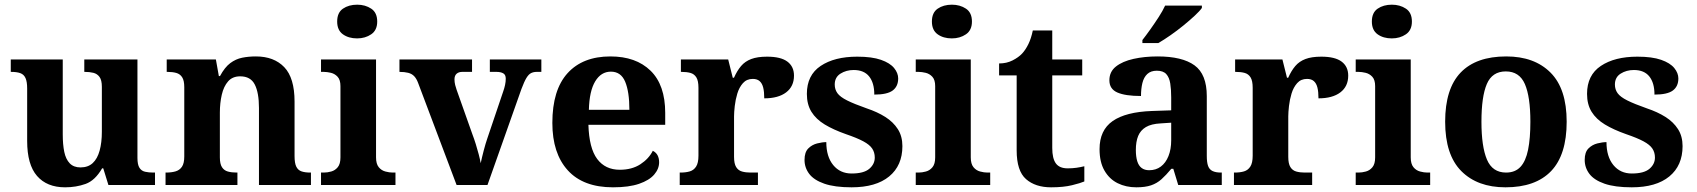

<svg xmlns="http://www.w3.org/2000/svg" viewBox="-20 -790 7246 820"><path d="M258 10Q180.4 10 138.2 -38.5Q96 -87 96 -188V-412Q96 -441 89 -456.5Q82 -472 67 -477.5Q52 -483 28 -483H26V-536H248V-216Q248 -172.6 254.5 -141.3Q261 -110 277.8 -92.5Q294.6 -75 323.8 -75Q356 -75 376 -93.5Q396 -112 405.5 -146.7Q415 -181.4 415 -227V-419Q415 -447.9 405 -461.5Q395 -475 378.8 -479Q362.7 -483 342.6 -483H340V-536H567V-115.6Q567 -87 575.5 -73.5Q584 -60 599.7 -56.5Q615.4 -53 634 -53H642V0H443L421 -71H416.1Q386 -19 345.5 -4.5Q305 10 258 10Z M687 0V-53H689Q712 -53 729.5 -58Q747 -63 757 -77.7Q767 -92.4 767 -121.8V-417.6Q767 -446 758 -460Q749 -474 733 -478.5Q717 -483 695 -483H692V-536H902L914.7 -465H919.5Q940 -503 963.5 -520.5Q987 -538 1014.3 -543.5Q1041.7 -549 1072.9 -549Q1150 -549 1194 -503.2Q1238 -457.4 1238 -356V-123.5Q1238 -93 1245.5 -78Q1253 -63 1268 -58Q1283 -53 1305 -53H1308V0H1086V-329Q1086 -394 1068.1 -429Q1050.3 -464 1005.8 -464Q973 -464 954.2 -442.5Q935.3 -420.9 927.2 -385.5Q919 -350.1 919 -309V-118Q919 -90 928 -76Q937 -62 953 -57.5Q969 -53 991 -53H994V0Z M1351 0V-53H1363Q1378 -53 1394.5 -57.5Q1411 -62 1422.5 -75.9Q1434 -89.8 1434 -117.7V-422Q1434 -448.9 1422 -462Q1410 -475 1393.5 -479Q1377 -483 1363 -483H1351V-536H1586V-118Q1586 -90 1597.5 -76Q1609 -62 1626 -57.5Q1643 -53 1657 -53H1669V0ZM1505.1 -626Q1469 -626 1444.5 -643.5Q1420 -661 1420 -698Q1420 -736 1444.7 -753Q1469.5 -770 1505.5 -770Q1540 -770 1565.5 -753Q1591 -736 1591 -698Q1591 -661 1565.4 -643.5Q1539.8 -626 1505.1 -626Z M1766 -435Q1759 -454 1749 -464.5Q1739 -475 1723.5 -479Q1708 -483 1686 -483V-536H1996V-483H1954Q1939 -483 1930 -475Q1921 -467 1921 -451Q1921 -439 1924 -427Q1927 -415 1930 -407L1997 -218Q2005 -197 2012 -174.5Q2019 -152 2024.5 -131Q2030 -110 2033 -93Q2038 -117 2046 -147.5Q2054 -178 2061 -198L2129 -399Q2134 -413 2137 -427Q2140 -441 2140 -454Q2140 -471 2129 -477Q2118 -483 2101 -483H2072V-536H2292V-483H2272Q2259 -483 2248.5 -478Q2238 -473 2228.5 -457.5Q2219 -442 2207 -410L2062 0H1930Z M2598 10Q2471 10 2405 -62.5Q2339 -135 2339 -265Q2339 -406 2404 -477.5Q2469 -549 2587 -549Q2696 -549 2758.5 -488Q2821 -427 2821 -308V-257H2493Q2496 -157 2530.5 -111Q2565 -65 2627 -65Q2679 -65 2715 -88.5Q2751 -112 2768 -146Q2782 -139 2788.5 -126.5Q2795 -114 2795 -97Q2795 -69 2774 -44.5Q2753 -20 2709.5 -5Q2666 10 2598 10ZM2668 -321Q2668 -398 2650 -441Q2632 -484 2589 -484Q2547 -484 2522 -442.5Q2497 -401 2495 -321Z M2883 0V-53H2886Q2909 -53 2925.9 -58Q2942.9 -63 2952.9 -78.5Q2963 -94 2963 -125V-415Q2963 -445 2954 -459.5Q2945 -474 2929 -478.5Q2913 -483 2891 -483H2888V-536H3090L3109.5 -458H3114.7Q3128 -488 3145 -508Q3162 -528 3188.5 -538Q3215 -548 3256 -548Q3314.6 -548 3342.8 -526.9Q3371 -505.8 3371 -467Q3371 -421 3337.5 -395.5Q3304 -370 3244 -370Q3244 -398 3239.5 -416Q3235 -434 3224.3 -443.5Q3213.6 -453 3195 -453Q3169 -453 3153 -435Q3137 -417 3129 -390.5Q3121 -364 3118 -337Q3115 -310 3115 -293V-120Q3115 -91 3124 -76.5Q3133 -62 3149 -57.5Q3165 -53 3185 -53H3217V0Z M3617 10Q3545 10 3500.5 -5.5Q3456 -21 3436 -47.5Q3416 -74 3416 -107Q3416 -140 3432 -156Q3448 -172 3470 -177.5Q3492 -183 3509 -183Q3509 -121 3538.5 -85Q3568 -49 3617 -49Q3669 -49 3692.5 -69Q3716 -89 3716 -117Q3716 -139 3705 -155.5Q3694 -172 3667 -186.5Q3640 -201 3593 -217Q3539 -236 3502 -258.5Q3465 -281 3445.5 -312.5Q3426 -344 3426 -389Q3426 -469 3485 -508.5Q3544 -548 3641 -548Q3704 -548 3742.5 -534.5Q3781 -521 3798.5 -499.5Q3816 -478 3816 -455Q3816 -421 3792.5 -403.5Q3769 -386 3714 -386Q3714 -436 3692 -463.5Q3670 -491 3626 -491Q3594 -491 3569.5 -475.5Q3545 -460 3545 -429Q3545 -408 3556.5 -392Q3568 -376 3598 -361Q3628 -346 3682 -327Q3727 -312 3761 -290.5Q3795 -269 3814.5 -238.5Q3834 -208 3834 -166Q3834 -83 3777.5 -36.5Q3721 10 3617 10Z M3891 0V-53H3903Q3918 -53 3934.5 -57.5Q3951 -62 3962.5 -75.9Q3974 -89.8 3974 -117.7V-422Q3974 -448.9 3962 -462Q3950 -475 3933.5 -479Q3917 -483 3903 -483H3891V-536H4126V-118Q4126 -90 4137.5 -76Q4149 -62 4166 -57.5Q4183 -53 4197 -53H4209V0ZM4045.1 -626Q4009 -626 3984.5 -643.5Q3960 -661 3960 -698Q3960 -736 3984.7 -753Q4009.5 -770 4045.5 -770Q4080 -770 4105.5 -753Q4131 -736 4131 -698Q4131 -661 4105.4 -643.5Q4079.8 -626 4045.1 -626Z M4469 10Q4402 10 4362 -25Q4322 -60 4322 -148V-468H4247V-519Q4279 -519 4304.5 -532Q4330 -545 4345 -561Q4360 -577 4372 -601.5Q4384 -626 4391 -660H4474V-536H4602V-468H4474V-158Q4474 -113 4489.5 -92Q4505 -71 4540 -71Q4560 -71 4577.5 -73.5Q4595 -76 4611 -80V-15Q4595 -8 4558.5 1Q4522 10 4469 10Z M4833 10Q4789 10 4753.5 -7.5Q4718 -25 4697 -61.4Q4676 -97.7 4676 -153Q4676 -234 4732 -273Q4788 -312 4900 -316L4982 -318.8V-374Q4982 -407.6 4978 -433.3Q4974 -459 4961 -473.5Q4948 -488 4920.5 -488Q4895 -488 4880 -474Q4865 -460 4859 -435.5Q4853 -411 4853 -380Q4786 -380 4752 -395Q4718 -410 4718 -447Q4718 -483.8 4746 -505.9Q4774 -528 4820.9 -538.5Q4867.8 -549 4923.8 -549Q5029 -549 5081.5 -511Q5134 -473 5134 -379.4V-124.1Q5134 -96.6 5139.5 -81.3Q5145 -66 5158.7 -59.5Q5172.4 -53 5194 -53H5198V0H5012L4991 -69H4982.4Q4960 -42 4940.5 -24.5Q4921 -7 4896 1.5Q4871 10 4833 10ZM4887.8 -63Q4917 -63 4937.8 -78.7Q4958.7 -94.3 4970.3 -123.3Q4982 -152.3 4982 -191V-266L4937 -263Q4897 -261 4873.9 -247.3Q4850.9 -233.5 4840.9 -209.3Q4831 -185.1 4831 -149.4Q4831 -121 4837 -101.5Q4843 -82 4855.8 -72.5Q4868.6 -63 4887.8 -63ZM4859 -619Q4874 -638 4892.5 -664Q4911 -690 4928.5 -717Q4946 -744 4956 -766H5113V-756Q5104 -743 5082.5 -723Q5061 -703 5034 -681Q5007 -659 4979 -639.5Q4951 -620 4927 -606H4859Z M5250 0V-53H5253Q5276 -53 5292.9 -58Q5309.9 -63 5319.9 -78.5Q5330 -94 5330 -125V-415Q5330 -445 5321 -459.5Q5312 -474 5296 -478.5Q5280 -483 5258 -483H5255V-536H5457L5476.5 -458H5481.7Q5495 -488 5512 -508Q5529 -528 5555.5 -538Q5582 -548 5623 -548Q5681.6 -548 5709.8 -526.9Q5738 -505.8 5738 -467Q5738 -421 5704.5 -395.5Q5671 -370 5611 -370Q5611 -398 5606.5 -416Q5602 -434 5591.3 -443.5Q5580.6 -453 5562 -453Q5536 -453 5520 -435Q5504 -417 5496 -390.5Q5488 -364 5485 -337Q5482 -310 5482 -293V-120Q5482 -91 5491 -76.5Q5500 -62 5516 -57.5Q5532 -53 5552 -53H5584V0Z M5770 0V-53H5782Q5797 -53 5813.5 -57.5Q5830 -62 5841.5 -75.9Q5853 -89.8 5853 -117.7V-422Q5853 -448.9 5841 -462Q5829 -475 5812.5 -479Q5796 -483 5782 -483H5770V-536H6005V-118Q6005 -90 6016.5 -76Q6028 -62 6045 -57.5Q6062 -53 6076 -53H6088V0ZM5924.1 -626Q5888 -626 5863.5 -643.5Q5839 -661 5839 -698Q5839 -736 5863.7 -753Q5888.5 -770 5924.5 -770Q5959 -770 5984.5 -753Q6010 -736 6010 -698Q6010 -661 5984.4 -643.5Q5958.8 -626 5924.1 -626Z M6409.6 10Q6290 10 6221 -59.3Q6152 -128.7 6152 -270.3Q6152 -411 6218.1 -480Q6284.2 -549 6413 -549Q6533 -549 6602 -480Q6671 -411 6671 -270.3Q6671 -128.7 6604.5 -59.3Q6538 10 6409.6 10ZM6412.2 -53Q6451 -53 6473.7 -77.4Q6496.3 -101.7 6506.2 -150.5Q6516 -199.2 6516 -270Q6516 -377 6492.5 -431Q6469 -485 6411 -485Q6353 -485 6330 -431.2Q6307 -377.5 6307 -270Q6307 -164 6330.5 -108.5Q6354 -53 6412.2 -53Z M6949 10Q6877 10 6832.5 -5.5Q6788 -21 6768 -47.5Q6748 -74 6748 -107Q6748 -140 6764 -156Q6780 -172 6802 -177.5Q6824 -183 6841 -183Q6841 -121 6870.5 -85Q6900 -49 6949 -49Q7001 -49 7024.5 -69Q7048 -89 7048 -117Q7048 -139 7037 -155.5Q7026 -172 6999 -186.5Q6972 -201 6925 -217Q6871 -236 6834 -258.5Q6797 -281 6777.5 -312.5Q6758 -344 6758 -389Q6758 -469 6817 -508.5Q6876 -548 6973 -548Q7036 -548 7074.5 -534.5Q7113 -521 7130.5 -499.5Q7148 -478 7148 -455Q7148 -421 7124.5 -403.5Q7101 -386 7046 -386Q7046 -436 7024 -463.5Q7002 -491 6958 -491Q6926 -491 6901.5 -475.5Q6877 -460 6877 -429Q6877 -408 6888.5 -392Q6900 -376 6930 -361Q6960 -346 7014 -327Q7059 -312 7093 -290.5Q7127 -269 7146.5 -238.5Q7166 -208 7166 -166Q7166 -83 7109.5 -36.5Q7053 10 6949 10Z"/></svg>

Font: Noto Serif Armenian
Style: Regular
Weight: 400
Designer: Monotype Design Team
Foundry: Monotype Imaging Inc.
Version: Version 2.007